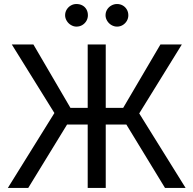

<svg xmlns="http://www.w3.org/2000/svg" viewBox="-20 -926 953 946"><path d="M501 0V-707H412.1V0ZM248 -369.1 18.6 0H119.1L310.5 -312.5H602.5L793 0H894.5L666 -367.2L876 -707H770.5L586.9 -394.5H327.1L144.5 -707H38.1ZM329.6 -802.7C338.4 -797.5 347.3 -794.9 356.4 -794.9C367.5 -794.9 377.3 -797.5 385.7 -802.7C394.2 -807.9 400.9 -814.8 405.8 -823.2C410.6 -831.7 413.1 -840.8 413.1 -850.6C413.1 -861.7 410.6 -871.4 405.8 -879.9C400.9 -888.3 394.2 -894.9 385.7 -899.4C377.3 -904 367.5 -906.2 356.4 -906.2C346.7 -906.2 337.6 -903.8 329.1 -898.9C320.6 -894 313.8 -887.4 308.6 -878.9C303.4 -870.4 300.8 -861 300.8 -850.6C300.8 -841.5 303.4 -832.5 308.6 -823.7C313.8 -814.9 320.8 -807.9 329.6 -802.7ZM528.8 -802.7C537.6 -797.5 546.9 -794.9 556.6 -794.9C567.1 -794.9 576.5 -797.5 585 -802.7C593.4 -807.9 600.1 -814.8 605 -823.2C609.9 -831.7 612.3 -840.8 612.3 -850.6C612.3 -861 609.9 -870.4 605 -878.9C600.1 -887.4 593.4 -894 585 -898.9C576.5 -903.8 567.1 -906.2 556.6 -906.2C546.9 -906.2 537.6 -903.8 528.8 -898.9C520 -894 513 -887.4 507.8 -878.9C502.6 -870.4 500 -861 500 -850.6C500 -841.5 502.6 -832.5 507.8 -823.7C513 -814.9 520 -807.9 528.8 -802.7Z"/></svg>

Font: Pretendard Variable
Style: Regular
Weight: 400
Designer: Base glyphs from Inter by Rasmus Andersson; Hangeul glyphs from Noto Sans CJK(Source Han Sans) by Jang Soo-young and Kan
Foundry: Kil Hyung-jin
Version: Version 1.309;Glyphs 3.2 (3225)